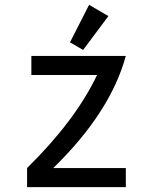

<svg xmlns="http://www.w3.org/2000/svg" viewBox="-20 -766 626 786"><path d="M90.8 0V-78.1Q288.6 -272.5 377.4 -459H108.4V-537.1H495.1Q432.1 -306.2 198.2 -78.1H495.1V0ZM344.7 -746.1 423.8 -700.2 320.3 -561.5 266.6 -592.8Z"/></svg>

Font: Consola Mono
Style: Book
Weight: 400
Monospace: yes
Version: Version 2.001